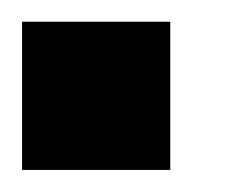

<svg xmlns="http://www.w3.org/2000/svg" viewBox="-20 -154 223 174"><path d="M0 0V-134.3H134.3V0Z"/></svg>

Font: Aqlam Corner
Style: Regular
Weight: 400
Designer: Developer/ Husham Jawad
Version: Version 1.00;December 29, 2020;FontCreator 13.0.0.2683 32-bi